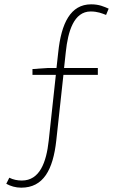

<svg xmlns="http://www.w3.org/2000/svg" viewBox="-20 -759 561 887"><path d="M482 -719C461 -728 439 -739 401 -739C306 -739 263 -652 249 -517L241 -445H202L130 -440V-413H238L205 -109C194 -8 163 75 81 75C60 75 41 71 23 62L9 90C29 101 52 108 78 108C180 108 225 26 240 -110L273 -413H432V-445H276L284 -519C294 -614 321 -706 399 -706C431 -706 452 -697 470 -690Z"/></svg>

Font: Source Han Sans CN ExtraLight
Style: Regular
Weight: 250
Designer: Ryoko NISHIZUKA (kana & ideographs); Paul D. Hunt (Latin, Greek & Cyrillic); Wenlong ZHANG (bopomofo); Sandoll Communica
Foundry: Adobe Systems Incorporated
Version: Version 1.004;PS 1.004;hotconv 16.6.51;makeotf.lib2.5.65220